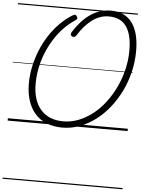

<svg xmlns="http://www.w3.org/2000/svg" viewBox="-86 -1079 1215 1644"><g transform="rotate(5 522.0 -257.5)"><path d="M470 19Q395 19 335.5 -5Q276 -29 235.5 -75Q195 -121 174 -186.5Q153 -252 153 -333Q153 -404 168 -476Q183 -548 210.5 -616.5Q238 -685 277.5 -746.5Q317 -808 366 -858Q415 -908 471 -943Q490 -955 498 -953Q506 -951 512 -941Q520 -930 517 -921Q514 -912 499 -903Q448 -870 403.5 -823Q359 -776 323.5 -719Q288 -662 262.5 -598.5Q237 -535 224 -468Q211 -401 211 -334Q211 -264 228.5 -208.5Q246 -153 279.5 -114.5Q313 -76 362 -55.5Q411 -35 475 -35Q543 -35 607 -60.5Q671 -86 728 -131Q785 -176 832 -238Q879 -300 913.5 -373Q948 -446 967 -526.5Q986 -607 986 -689Q986 -760 973 -811.5Q960 -863 935 -897Q910 -931 872.5 -947.5Q835 -964 785 -964Q747 -964 711.5 -951.5Q676 -939 643.5 -915Q611 -891 580.5 -856.5Q550 -822 522 -776Q515 -766 504.5 -763.5Q494 -761 483 -768Q474 -774 474 -783.5Q474 -793 481 -804Q514 -856 550 -895.5Q586 -935 626 -961.5Q666 -988 710 -1001.5Q754 -1015 800 -1015Q860 -1015 905.5 -994Q951 -973 982 -931Q1013 -889 1028.5 -828.5Q1044 -768 1044 -689Q1044 -598 1023 -510Q1002 -422 963.5 -343Q925 -264 872.5 -198Q820 -132 756 -83.5Q692 -35 620 -8Q548 19 470 19ZM0 490H1031V500H0ZM0 -20H1031V0H0ZM0 -505H1031V-500H0ZM0 -1010H1031V-1000H0Z"/></g></svg>

Font: Playwrite RO Guides
Style: Regular
Weight: 400
Designer: Veronika Burian, José Scaglione
Foundry: TypeTogether
Version: Version 1.003